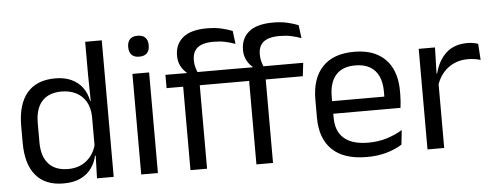

<svg xmlns="http://www.w3.org/2000/svg" viewBox="-47 -797 2394 928"><g transform="rotate(-5 1150.0 -332.5)"><path d="M227 10.5Q139 10.5 93 -44Q47 -98.5 47 -203V-283.5Q47 -388.5 93.5 -443.8Q140 -499 230.5 -499Q275.5 -499 308.5 -483.8Q341.5 -468.5 362 -441Q382.5 -413.5 389.5 -376H416L392 -301.5Q390.5 -344.5 372.8 -373.8Q355 -403 324.8 -418Q294.5 -433 255.5 -433Q193.5 -433 160.8 -397Q128 -361 128 -291V-198Q128 -129 160.8 -93Q193.5 -57 255.5 -57Q292.5 -57 321 -71.2Q349.5 -85.5 368.2 -110.8Q387 -136 394 -168L414 -110H390Q383 -77 363.2 -49.5Q343.5 -22 310.2 -5.8Q277 10.5 227 10.5ZM390 0 393.5 -118 392 -144V-348L392.5 -365L390.5 -503.5V-662.5H471V0Z M604.5 0V-488H685.5V0ZM645 -568Q620 -568 607.8 -581.2Q595.5 -594.5 595.5 -617.5V-620Q595.5 -643.5 607.8 -656.5Q620 -669.5 645 -669.5Q670 -669.5 682.5 -656.5Q695 -643.5 695 -620V-617.5Q695 -594 682.5 -581Q670 -568 645 -568Z M983.5 -676Q1021 -676 1050.8 -669.2Q1080.5 -662.5 1105.5 -652.5L1113.5 -589Q1089 -598 1064.2 -603.2Q1039.5 -608.5 1008.5 -608.5Q971 -608.5 948.2 -598.8Q925.5 -589 915.8 -571.2Q906 -553.5 906 -528.5V-526Q906 -508.5 910.5 -492.8Q915 -477 920.5 -464L866 -462V-472Q850.5 -484 838.8 -505.5Q827 -527 827 -555.5V-558Q827 -611.5 865 -643.8Q903 -676 983.5 -676ZM843.5 0V-444.5H924V0ZM763 -405V-469.5L874.5 -469L907.5 -469.5H1111.5L1104 -405ZM1303.5 -676Q1341 -676 1370.8 -669.2Q1400.5 -662.5 1425.5 -652.5L1433.5 -589Q1409 -598 1384.2 -603.2Q1359.5 -608.5 1328.5 -608.5Q1291 -608.5 1268.2 -598.8Q1245.5 -589 1235.8 -571.2Q1226 -553.5 1226 -528.5V-526Q1226 -508.5 1230.5 -492.8Q1235 -477 1240.5 -464L1186 -462V-472Q1170.5 -484 1158.8 -505.5Q1147 -527 1147 -555.5V-558Q1147 -611.5 1185 -643.8Q1223 -676 1303.5 -676ZM1163.5 0V-444.5H1244V0ZM1083 -405V-469.5L1194.5 -469L1227.5 -469.5H1431.5L1424 -405Z M1699 11Q1587.5 11 1531 -43.5Q1474.5 -98 1474.5 -199.5V-286.5Q1474.5 -389.5 1527 -445.2Q1579.5 -501 1680.5 -501Q1748.5 -501 1794 -475.8Q1839.5 -450.5 1862.5 -404Q1885.5 -357.5 1885.5 -293V-275Q1885.5 -259 1884.2 -243Q1883 -227 1881 -211.5H1806.5Q1807.5 -235.5 1807.8 -257Q1808 -278.5 1808 -296.5Q1808 -341 1793.8 -371.8Q1779.5 -402.5 1751.2 -418.8Q1723 -435 1680.5 -435Q1617.5 -435 1586 -398.5Q1554.5 -362 1554.5 -294V-247.5L1555 -237.5V-191Q1555 -160.5 1564 -136Q1573 -111.5 1592.2 -93.8Q1611.5 -76 1641.2 -66.8Q1671 -57.5 1712 -57.5Q1759.5 -57.5 1800.5 -70Q1841.5 -82.5 1877.5 -104L1870 -34Q1837.5 -13.5 1794.5 -1.2Q1751.5 11 1699 11ZM1517 -211.5V-272.5H1864V-211.5Z M2070.5 -298.5 2052 -361 2072 -362Q2088 -424 2127 -459.8Q2166 -495.5 2230.5 -495.5Q2246.5 -495.5 2259.2 -493Q2272 -490.5 2282 -487L2287 -408.5Q2274.5 -412.5 2259.2 -415Q2244 -417.5 2225.5 -417.5Q2170.5 -417.5 2129.8 -387Q2089 -356.5 2070.5 -298.5ZM1993.5 0V-488H2072.5L2068.5 -344L2074.5 -338V0Z"/></g></svg>

Font: Anek Latin Medium
Style: Regular
Weight: 400
Version: Version 1.003